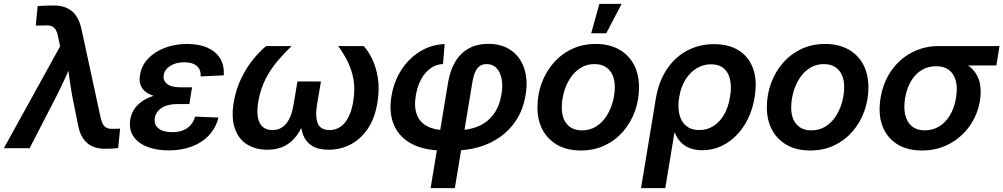

<svg xmlns="http://www.w3.org/2000/svg" viewBox="-52 -758 5132 982"><path d="M-32.2 0 255.4 -521 245.1 -570.3Q240.7 -593.3 232.7 -606.2Q224.6 -619.1 211.7 -624.3Q198.7 -629.4 178.7 -627.9L130.9 -627L140.6 -727.1Q159.2 -728.5 180.7 -729.2Q202.1 -730 223.1 -730Q262.2 -730 290.8 -716.8Q319.3 -703.6 337.9 -676.3Q356.4 -648.9 365.2 -606.9L462.4 -157.7Q467.3 -134.8 475.1 -121.6Q482.9 -108.4 495.4 -103.3Q507.8 -98.1 525.9 -99.1L562.5 -100.1L552.2 -0.5Q537.6 1 520 2Q502.4 2.9 484.4 2.9Q445.8 2.9 418 -10.5Q390.1 -23.9 372.3 -51Q354.5 -78.1 346.7 -120.6L315.9 -274.9Q308.1 -319.8 302 -364.7Q295.9 -409.7 290.5 -455.1H324.7Q304.2 -409.7 283.9 -364.7Q263.7 -319.8 241.2 -274.9L99.6 0Z M811 11.2Q748 11.2 700.7 -7.3Q653.3 -25.9 629.9 -61.3Q606.4 -96.7 614.3 -146.5Q620.1 -182.1 640.6 -208Q661.1 -233.9 693.1 -251Q725.1 -268.1 766.8 -276.1Q808.6 -284.2 857.4 -284.2H925.8L916.5 -225.6H853Q822.3 -225.6 798.1 -217.3Q773.9 -209 758.8 -193.1Q743.7 -177.2 739.7 -154.3Q734.4 -121.1 758.1 -101.6Q781.7 -82 829.1 -82Q860.8 -82 884.3 -91.3Q907.7 -100.6 923.1 -118.2Q938.5 -135.7 945.8 -161.6L1065.4 -156.7Q1051.8 -103.5 1016.6 -65.9Q981.4 -28.3 928.7 -8.5Q876 11.2 811 11.2ZM857.9 -252.4Q806.6 -252.4 767.8 -259.3Q729 -266.1 704.1 -280.8Q679.2 -295.4 668.7 -318.8Q658.2 -342.3 664.1 -375Q671.9 -422.9 705.6 -458.3Q739.3 -493.7 791 -513.4Q842.8 -533.2 904.8 -533.2Q966.3 -533.2 1009.3 -513.9Q1052.2 -494.6 1074 -459Q1095.7 -423.3 1092.3 -372.6L974.1 -367.2Q976.6 -400.9 954.8 -420.2Q933.1 -439.5 890.1 -439.5Q848.1 -439.5 818.8 -421.1Q789.6 -402.8 785.2 -373.5Q780.8 -347.2 802 -329.3Q823.2 -311.5 870.6 -311.5H930.2L920.4 -252.4Z M1314.9 7.8Q1256.3 7.8 1212.6 -18.8Q1168.9 -45.4 1149.7 -99.1Q1130.4 -152.8 1143.1 -233.4Q1154.8 -302.2 1182.6 -358.9Q1210.4 -415.5 1245.1 -457.3Q1279.8 -499 1309.6 -522.5H1439.5Q1401.9 -486.8 1366.5 -444.8Q1331.1 -402.8 1305.4 -352.1Q1279.8 -301.3 1269 -238.3Q1257.3 -168 1275.9 -130.4Q1294.4 -92.8 1341.3 -92.8Q1385.3 -92.8 1412.4 -126.5Q1439.5 -160.2 1449.7 -224.6L1469.2 -341.3H1589.4L1569.8 -224.6Q1559.1 -160.2 1573.5 -126.5Q1587.9 -92.8 1632.8 -92.8Q1680.7 -92.8 1711.7 -130.4Q1742.7 -168 1754.4 -237.8Q1765.1 -301.3 1755.9 -352.1Q1746.6 -402.8 1725.3 -444.8Q1704.1 -486.8 1677.7 -522.5H1807.6Q1830.6 -499 1851.1 -457.3Q1871.6 -415.5 1880.6 -358.6Q1889.6 -301.8 1878.4 -233.4Q1865.2 -152.3 1828.6 -98.9Q1792 -45.4 1740.2 -18.8Q1688.5 7.8 1628.9 7.8Q1575.7 7.8 1544.2 -12Q1512.7 -31.7 1499 -66.7Q1485.4 -101.6 1484.9 -145.5H1505.9Q1491.2 -100.6 1466.3 -65.9Q1441.4 -31.2 1404.3 -11.7Q1367.2 7.8 1314.9 7.8Z M2150.4 204.1 2239.7 -335.9Q2250 -397.5 2276.1 -441.7Q2302.2 -485.8 2344.7 -509.8Q2387.2 -533.7 2446.3 -533.7Q2515.6 -533.7 2562.7 -500Q2609.9 -466.3 2629.4 -407.2Q2648.9 -348.1 2636.2 -272Q2622.1 -184.1 2572 -120.6Q2522 -57.1 2443.8 -22.7Q2365.7 11.7 2267.6 11.7H2215.3Q2118.2 11.7 2054 -22.2Q1989.7 -56.2 1962.9 -118.9Q1936 -181.6 1950.2 -266.6Q1962.4 -340.3 2000 -399.2Q2037.6 -458 2094.5 -493.7Q2151.4 -529.3 2222.2 -532.7L2213.9 -430.7Q2177.2 -428.7 2148.7 -407.7Q2120.1 -386.7 2101.3 -351.3Q2082.5 -315.9 2074.7 -270Q2064.9 -210.9 2080.3 -171.1Q2095.7 -131.3 2134.3 -111.6Q2172.9 -91.8 2232.4 -91.8H2284.7Q2347.2 -91.8 2394.8 -112.3Q2442.4 -132.8 2472.7 -173.8Q2502.9 -214.8 2512.7 -275.9Q2520.5 -320.8 2513.4 -355.7Q2506.3 -390.6 2487.1 -410.4Q2467.8 -430.2 2437 -430.2Q2415 -430.2 2400.6 -419.2Q2386.2 -408.2 2377.7 -388.2Q2369.1 -368.2 2364.7 -341.8L2274.4 204.1Z M2918.5 11.7Q2849.6 11.7 2800 -15.9Q2750.5 -43.5 2723.6 -93Q2696.8 -142.6 2696.8 -209Q2696.8 -273.4 2718 -331.8Q2739.3 -390.1 2778.6 -435.5Q2817.9 -481 2872.8 -507.1Q2927.7 -533.2 2994.6 -533.2Q3063.5 -533.2 3113.3 -505.6Q3163.1 -478 3189.7 -428.2Q3216.3 -378.4 3216.3 -311Q3216.3 -248 3195.6 -189.9Q3174.8 -131.8 3135.7 -86.4Q3096.7 -41 3041.7 -14.6Q2986.8 11.7 2918.5 11.7ZM2924.3 -91.3Q2965.8 -91.3 2997.3 -111.3Q3028.8 -131.3 3049.8 -164.1Q3070.8 -196.8 3081.5 -235.8Q3092.3 -274.9 3092.3 -313Q3092.3 -349.6 3080.1 -375.7Q3067.9 -401.9 3044.7 -416Q3021.5 -430.2 2988.8 -430.2Q2948.2 -430.2 2917 -410.4Q2885.7 -390.6 2864.5 -358.2Q2843.3 -325.7 2832.3 -286.1Q2821.3 -246.6 2821.3 -207.5Q2821.3 -153.3 2848.4 -122.3Q2875.5 -91.3 2924.3 -91.3ZM2971.7 -587.9 3013.7 -738.3H3127.4L3048.8 -587.9Z M3226.6 204.1 3301.8 -251Q3316.4 -340.3 3358.2 -403.1Q3399.9 -465.8 3462.2 -499Q3524.4 -532.2 3600.1 -532.2Q3675.8 -532.2 3727.1 -499.8Q3778.3 -467.3 3800 -406.7Q3821.8 -346.2 3807.6 -261.2Q3794.4 -179.7 3755.9 -118.7Q3717.3 -57.6 3661.4 -23.7Q3605.5 10.3 3539.1 10.3Q3502 10.3 3474.4 -1Q3446.8 -12.2 3428.2 -32.5Q3409.7 -52.7 3399.4 -79.6H3397.5L3350.6 204.1ZM3523.9 -92.8Q3564.5 -92.8 3597.2 -113.5Q3629.9 -134.3 3651.6 -172.4Q3673.3 -210.4 3681.6 -261.7Q3690.4 -313 3682.1 -350.6Q3673.8 -388.2 3649.4 -408.7Q3625 -429.2 3584.5 -429.2Q3544.4 -429.2 3510.5 -408.4Q3476.6 -387.7 3453.4 -350.1Q3430.2 -312.5 3421.9 -261.7Q3413.6 -210.4 3422.9 -172.6Q3432.1 -134.8 3458 -113.8Q3483.9 -92.8 3523.9 -92.8Z M4091.8 11.7Q4022.9 11.7 3973.4 -15.9Q3923.8 -43.5 3897 -93Q3870.1 -142.6 3870.1 -209Q3870.1 -273.4 3891.4 -331.8Q3912.6 -390.1 3951.9 -435.5Q3991.2 -481 4046.1 -507.1Q4101.1 -533.2 4168 -533.2Q4236.8 -533.2 4286.6 -505.6Q4336.4 -478 4363 -428.2Q4389.6 -378.4 4389.6 -311Q4389.6 -248 4368.9 -189.9Q4348.1 -131.8 4309.1 -86.4Q4270 -41 4215.1 -14.6Q4160.2 11.7 4091.8 11.7ZM4097.7 -91.3Q4139.2 -91.3 4170.7 -111.3Q4202.1 -131.3 4223.1 -164.1Q4244.1 -196.8 4254.9 -235.8Q4265.6 -274.9 4265.6 -313Q4265.6 -349.6 4253.4 -375.7Q4241.2 -401.9 4218 -416Q4194.8 -430.2 4162.1 -430.2Q4121.6 -430.2 4090.3 -410.4Q4059.1 -390.6 4037.8 -358.2Q4016.6 -325.7 4005.6 -286.1Q3994.6 -246.6 3994.6 -207.5Q3994.6 -153.3 4021.7 -122.3Q4048.8 -91.3 4097.7 -91.3Z M4663.1 11.7Q4586.4 11.7 4534.4 -22Q4482.4 -55.7 4460.4 -116Q4438.5 -176.3 4451.7 -256.3Q4464.8 -336.4 4506.3 -396Q4547.9 -455.6 4610.8 -489Q4673.8 -522.5 4750.5 -522.5H5060.1L5043.9 -423.3H4830.6L4735.4 -419.4Q4694.8 -419.4 4662.1 -399.7Q4629.4 -379.9 4607.7 -343.3Q4585.9 -306.6 4577.1 -256.3Q4569.3 -206.5 4578.1 -169.4Q4586.9 -132.3 4612.3 -111.8Q4637.7 -91.3 4678.2 -91.3Q4719.2 -91.3 4752.2 -111.8Q4785.2 -132.3 4807.1 -169.4Q4829.1 -206.5 4837.4 -256.3Q4846.2 -307.1 4836.9 -343.5Q4827.6 -379.9 4802.2 -399.7Q4776.9 -419.4 4736.3 -419.4L4741.7 -464.8Q4794.4 -464.8 4838.4 -452.1Q4882.3 -439.5 4913.1 -412.6Q4943.8 -385.7 4956.5 -343.8Q4969.2 -301.8 4960 -242.7Q4947.8 -169.9 4906.5 -112.3Q4865.2 -54.7 4802.7 -21.5Q4740.2 11.7 4663.1 11.7Z"/></svg>

Font: Inter 28pt SemiBold
Style: Italic
Weight: 600
Italic angle: -9.3988°
Designer: Rasmus Andersson
Foundry: rsms
Version: Version 4.001;git-66647c0bb